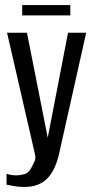

<svg xmlns="http://www.w3.org/2000/svg" viewBox="-20 -625 367 762"><path d="M77 117Q54 117 35.5 113.5Q17 110 6 108V65Q10 66 20.5 68.5Q31 71 45 71Q59 71 77 66Q95 61 106 38Q110 29 116.5 16.5Q123 4 119 -12L8 -495H87L170 -76H169L250 -495H322L217 -26Q202 48 168.5 82.5Q135 117 77 117ZM68 -564V-605H259V-564Z"/></svg>

Font: Alumni Sans Thin Medium
Style: Regular
Weight: 500
Version: Version 1.018